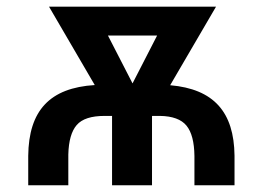

<svg xmlns="http://www.w3.org/2000/svg" viewBox="-20 -548 777 568"><path d="M182.1 0V-90.8C183.1 -131.3 191.4 -160.2 207 -178.2C222.7 -196.3 250 -205.1 289.6 -205.1H311.5V0H429.7V-203.6L430.2 -205.1H453.1C490.2 -204.6 516.6 -194.8 531.7 -176.3C546.9 -157.7 554.7 -127.9 555.2 -86.4V0H673.8V-87.4C672.4 -216.8 612.3 -284.7 483.4 -295.9L619.1 -528.3H125L260.3 -296.4C127.4 -288.1 64.9 -221.2 63.5 -86.9V0ZM299.3 -442.9H444.8L372.1 -301.3Z"/></svg>

Font: Roboto Medium
Style: Regular
Weight: 500
Designer: Google
Version: Version 2.137; 2017